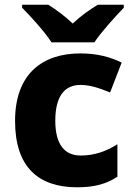

<svg xmlns="http://www.w3.org/2000/svg" viewBox="-20 -786 566 816"><path d="M199 -606H381C411 -651 471 -717 506 -753V-766H396C361 -745 324 -719 289 -686C254 -719 220 -744 185 -766H74V-753C111 -716 170 -651 199 -606ZM308 10C384 10 433 -5 479 -35V-173C432 -143 381 -125 323 -125C256 -125 215 -170 215 -273C215 -375 253 -425 322 -425C363 -425 401 -412 448 -393L497 -520C451 -543 394 -559 322 -559C160 -559 44 -472 44 -272C44 -76 143 10 308 10Z"/></svg>

Font: Noto Sans Ethiopic ExtraBold
Style: Regular
Weight: 800
Designer: Monotype Design Team
Foundry: Monotype Imaging Inc.
Version: Version 2.102